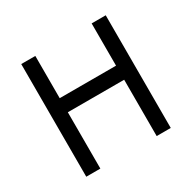

<svg xmlns="http://www.w3.org/2000/svg" viewBox="-119 -619 738 738"><g transform="rotate(-30 250.0 -250.0)"><path d="M125 -312.5H375V-500H437.5V0H375V-250H125V0H62.5V-500H125Z"/></g></svg>

Font: 寒蝉点阵体 16px
Style: Regular
Weight: 400
Designer: Designed by Warren2060
Foundry: ChillType
Version: Version 1.000